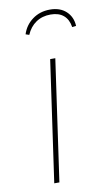

<svg xmlns="http://www.w3.org/2000/svg" viewBox="-84 -768 455 810"><g transform="rotate(-10 143.5 -362.5)"><path d="M177 -519 103 0H81L155 -519ZM71 -640Q83 -678 115 -701.5Q147 -725 190 -725Q233 -725 259 -701Q285 -677 287 -638L270 -636Q265 -669 244.5 -686.5Q224 -704 189 -704Q153 -704 126.5 -686Q100 -668 86 -635Z"/></g></svg>

Font: Fira Sans Thin
Style: Italic
Weight: 250
Italic angle: -8°
Designer: Carrois Corporate & Edenspiekermann AG
Foundry: Carrois Corporate GbR & Edenspiekermann AG
Version: Version 4.203